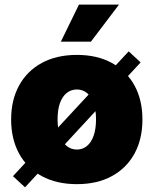

<svg xmlns="http://www.w3.org/2000/svg" viewBox="-20 -780 659 824"><path d="M310.1 10.3Q222.7 10.3 159.2 -24.2Q95.7 -58.6 61.8 -121.1Q27.8 -183.6 27.8 -267.1Q27.8 -350.6 61.8 -412.8Q95.7 -475.1 159.2 -509.8Q222.7 -544.4 310.1 -544.4Q397 -544.4 460.2 -509.8Q523.4 -475.1 557.4 -412.8Q591.3 -350.6 591.3 -267.1Q591.3 -183.6 557.4 -121.1Q523.4 -58.6 460.2 -24.2Q397 10.3 310.1 10.3ZM310.1 -138.2Q334.5 -138.2 353 -153.3Q371.6 -168.5 381.8 -197.5Q392.1 -226.6 392.1 -267.6Q392.1 -309.1 381.8 -337.6Q371.6 -366.2 353 -381.1Q334.5 -396 310.1 -396Q285.2 -396 266.4 -381.1Q247.6 -366.2 237.3 -337.6Q227.1 -309.1 227.1 -267.6Q227.1 -226.6 237.3 -197.5Q247.6 -168.5 266.4 -153.3Q285.2 -138.2 310.1 -138.2ZM87.4 23.9 35.6 -23.9 532.2 -559.6 583.5 -512.2ZM241.2 -601.1 318.8 -760.3H490.7L370.1 -601.1Z"/></svg>

Font: Inter 20pt Black
Style: Regular
Weight: 900
Version: Version 4.001;git-66647c0bb